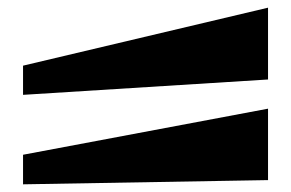

<svg xmlns="http://www.w3.org/2000/svg" viewBox="-20 -589 758 500"><path d="M40 -342 678 -382V-569L40 -418ZM40 -109 678 -120V-306L40 -186Z"/></svg>

Font: Sinistre Bold
Style: Regular
Weight: 900
Designer: Jules Durand
Foundry: Collletttivo
Version: Version 69.420;Glyphs 3.2 (3217)